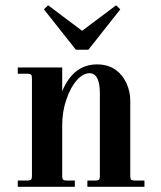

<svg xmlns="http://www.w3.org/2000/svg" viewBox="-20 -714 614 734"><path d="M47.9 0V-23.9H85.9Q95.2 -23.9 98.6 -27.3Q102.1 -30.8 102.1 -40V-416Q102.1 -425.3 98.6 -428.7Q95.2 -432.1 85.9 -432.1H47.9V-456.1H217.8V-365.2Q260.3 -467.8 351.1 -467.8Q394 -467.8 423.8 -445.8Q448.7 -427.7 463.4 -395.8Q478 -363.8 478 -330.1V-40Q478 -30.8 481.4 -27.3Q484.9 -23.9 494.1 -23.9H532.2V0H314V-23.9H346.2Q355.5 -23.9 358.6 -27.3Q361.8 -30.8 361.8 -40V-356.9Q361.8 -434.1 321.8 -434.1Q297.9 -434.1 273.9 -407.5Q250 -380.9 233.9 -334.2Q217.8 -287.6 217.8 -235.8V-40Q217.8 -30.8 221.2 -27.3Q224.6 -23.9 233.9 -23.9H266.1V0ZM147.9 -678.2 164.1 -693.8 293.9 -596.2 423.8 -693.8 439.9 -678.2 317.9 -523.9H270Z"/></svg>

Font: Flanker Steampunk
Style: Bold
Weight: 700
Designer: Alexey Kryukov, Leonardo Di Lena
Foundry: Alexey Kryukov, Leonardo Di Lena
Version: 1.210